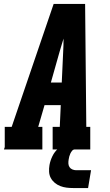

<svg xmlns="http://www.w3.org/2000/svg" viewBox="-35 -755 555 970"><path d="M-15 0 -11 -12V-114H24L236 -735H395L401 -114H421V0H231V-114H267L272 -224H190L158 -114H179V0ZM277 -338 284 -490Q285 -507 285.5 -524.5Q286 -542 286 -560Q281 -543 275.5 -525.5Q270 -508 265 -490L222 -338ZM335 195Q318 195 301.5 193Q285 191 269.5 185Q254 179 241.5 168.5Q229 158 221.5 144Q214 130 213 113Q212 96 215 79Q219 56 230 33.5Q241 11 259.5 -5Q278 -21 302 -28Q326 -35 349 -35L343 0Q335 0 329.5 6.5Q324 13 320.5 20.5Q317 28 315 35.5Q313 43 312 50Q310 61 310.5 71Q311 81 316 89Q321 97 330.5 101Q340 105 350 105H425L410 195Z"/></svg>

Font: Iosevka Slab Heavy Oblique
Style: Regular
Weight: 900
Italic angle: -9°
Monospace: yes
Designer: Belleve Invis
Foundry: Belleve Invis
Version: Version 11.1.1; ttfautohint (v1.8.3)